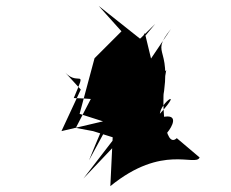

<svg xmlns="http://www.w3.org/2000/svg" viewBox="-20 -556 789 656"><path d="M475 -443 462 -421 317 -536 395 -449 303 -357 252 -167 399 -120 265 54 376 -63C400 46 555 -90 528 -105C496 -26 640 -185 528 -154C511 -196 617 -267 526 -167C583 -412 484 -357 564 -457L496 -356ZM584 -84C543 -44 526 -203 548 -317C478 -235 523 -250 429 -273L445 -396L510 -474L460 -425L316 -368L365 -362L239 -119L298 -108L365 -87L357 80C536 -66 648 15 662 -18ZM383 -178C373 -222 347 -162 284 -8L360 -148L190 -108L256 -250L203 -308C249 -259 278 -330 232 -221C413 -215 384 -184 399 -233Z"/></svg>

Font: Asimov Silicon
Style: Regular
Weight: 400
Designer: Google
Version: Version 2.000980; 2014